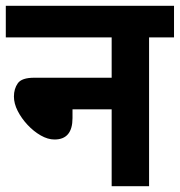

<svg xmlns="http://www.w3.org/2000/svg" viewBox="-20 -642 620 662"><path d="M0 -622H580V-513H494V0H365V-265H230V-235Q230 -161 168 -161Q145 -161 120.5 -175Q96 -189 75 -211.5Q54 -234 41 -259.5Q28 -285 28 -309Q28 -336 41.5 -355Q55 -374 98 -374H365V-513H0Z"/></svg>

Font: Noto Sans SemiCondensed
Style: Bold
Weight: 700
Width: 4
Designer: Monotype Design Team
Foundry: Monotype Imaging Inc.
Version: Version 2.013; ttfautohint (v1.8.4.7-5d5b)